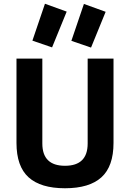

<svg xmlns="http://www.w3.org/2000/svg" viewBox="-20 -993 694 1025"><path d="M206 -227Q206 -108 327 -108Q448 -108 448 -227V-680H586V-230Q586 -105 521.5 -46.5Q457 12 327 12Q197 12 132.5 -46.5Q68 -105 68 -230V-680H206ZM361 -775 428 -972 544 -930 466 -739ZM153 -776 220 -973 336 -931 258 -740Z"/></svg>

Font: TitilliumText
Style: ExtraBold
Weight: 800
Designer: Accademia di Belle Arti di Urbino and others
Foundry: Accademia di Belle Arti di Urbino and others.
Version: Version 60.001